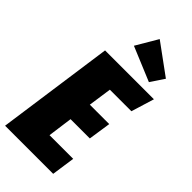

<svg xmlns="http://www.w3.org/2000/svg" viewBox="-306 -1018 1078 1078"><g transform="rotate(45 233.0 -479.0)"><path d="M476 -696 434 -559H263L243 -420H397L377 -286H224L204 -139H392L372 0H-10L88 -696ZM260 -958 442 -825 388 -744 184 -829Z"/></g></svg>

Font: Fira Sans Extra Condensed Black
Style: Italic
Weight: 900
Width: 3
Italic angle: -8°
Designer: Carrois Corporate & Edenspiekermann AG
Foundry: Carrois Corporate GbR & Edenspiekermann AG
Version: Version 4.203